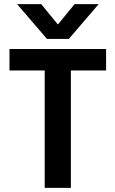

<svg xmlns="http://www.w3.org/2000/svg" viewBox="-20 -912 560 932"><path d="M314 -723H208L63 -892H180L261 -793L342 -892H459ZM495 -570H324V0H197V-570H26V-674H495Z"/></svg>

Font: Hind Colombo SemiBold
Style: Regular
Weight: 600
Designer: Jyotish Sonowal, Aditi Pimprikar
Foundry: Indian Type Foundry
Version: Version 1.000;PS 1.0;hotconv 1.0.86;makeotf.lib2.5.63406; tt